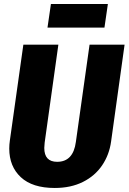

<svg xmlns="http://www.w3.org/2000/svg" viewBox="-20 -916 639 954"><path d="M532 -213Q523 -147 487.5 -94.5Q452 -42 392 -12Q332 18 252 18Q141 18 83.5 -35.5Q26 -89 26 -178Q26 -197 29 -218L96 -694H270L202 -208Q200 -188 200 -181Q200 -112 264 -112Q344 -112 357 -211L425 -694H599ZM216 -779 233 -896H516L499 -779Z"/></svg>

Font: Fira Sans Condensed ExtraBold
Style: Italic
Weight: 800
Width: 3
Italic angle: -8°
Designer: bBox Type GmbH & Carrois Corporate GbR & Edenspiekermann AG
Foundry: bBox Type GmbH & Carrois Corporate GbR & Edenspiekermann AG
Version: Version 4.301